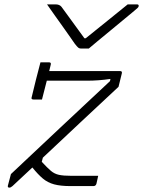

<svg xmlns="http://www.w3.org/2000/svg" viewBox="-20 -851 654 878"><path d="M386 -629H350Q343 -629 338 -633Q333 -637 322 -651Q316 -660 301.5 -680.5Q287 -701 268 -728Q249 -755 229.5 -782Q210 -809 195 -831H234Q252 -831 261 -820Q271 -806 299 -768Q327 -730 366 -676H372Q437 -728 482.5 -765Q528 -802 564 -831H606Q616 -831 614 -822Q613 -818 608 -813.5Q603 -809 585 -794Q569 -781 541.5 -758Q514 -735 483.5 -710Q453 -685 426.5 -663Q400 -641 386 -629ZM165 -566H204Q215 -566 212 -555Q209 -543 205 -526H529Q540 -526 537 -515L522 -454Q435 -373 348.5 -292Q262 -211 176 -130L171 -111Q197 -83 213 -69.5Q229 -56 249.5 -51.5Q270 -47 307 -47H429Q427 -37 424.5 -26.5Q422 -16 421 -11Q418 0 407 0H303Q257 0 227.5 -8Q198 -16 176 -34.5Q154 -53 128 -85Q105 -64 82.5 -42.5Q60 -21 37 0Q29 7 23 7Q14 7 16 -2L30 -55Q143 -162 256.5 -268Q370 -374 483 -480L485 -490Q457 -486 431 -484Q405 -482 379 -482H194Q188 -459 182.5 -437Q177 -415 172 -396H133Q121 -396 125 -407Q133 -442 144.5 -487Q156 -532 165 -566Z"/></svg>

Font: Recursive Sn Lnr St Lt
Style: Italic
Weight: 300
Italic angle: -15°
Version: Version 1.079;hotconv 1.0.112;makeotfexe 2.5.65598; ttfautoh